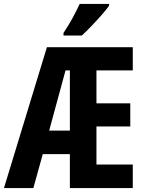

<svg xmlns="http://www.w3.org/2000/svg" viewBox="-23 -953 735 973"><path d="M649.9 0H331.1V-171.9H193.8L146 0H-2.9L214.8 -713.9H649.9V-596.2H465.8V-429.2H637.2V-312H465.8V-119.1H649.9ZM226.1 -291H331.1V-596.2H309.1ZM529.8 -933.1V-923.8Q516.6 -905.3 492.7 -877.9Q468.8 -850.6 441.9 -822.5Q415 -794.4 391.6 -772.9H298.8V-786.1Q325.2 -825.7 345.2 -862.5Q365.2 -899.4 380.9 -933.1Z"/></svg>

Font: Open Sans Condensed
Style: Bold
Weight: 700
Width: 3
Designer: Monotype Design Team
Foundry: Monotype Imaging Inc.
Version: Version 3.003; ttfautohint (v1.8.4)